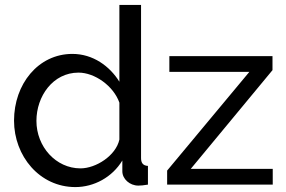

<svg xmlns="http://www.w3.org/2000/svg" viewBox="-20 -750 1162 780"><path d="M286 10C362 10 436 -30 477 -98V-54C477 -23 507 4 542 4C553 4 562 3 581 0V-76C562 -77 553 -87 553 -108V-730H465V-418C426 -481 358 -531 274 -531C135 -531 37 -408 37 -260C37 -116 141 10 286 10ZM307 -66C207 -66 128 -154 128 -259C128 -359 195 -455 299 -455C365 -455 441 -401 465 -333V-183C451 -118 370 -66 307 -66ZM659 0H1088V-64H755L1087 -465V-522H668V-458H993L659 -57Z"/></svg>

Font: Raleway Med
Style: Regular
Weight: 500
Designer: Matt McInerney, Pablo Impallari, Rodrigo Fuenzalida
Foundry: Matt McInerney, Pablo Impallari, Rodrigo Fuenzalida
Version: Version 3.00 July 28, 2015